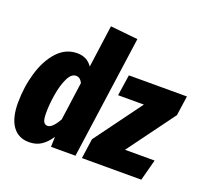

<svg xmlns="http://www.w3.org/2000/svg" viewBox="-131 -917 1166 1091"><g transform="rotate(20 451.5 -371.0)"><path d="M527 -743 423 0H275L277 -61Q250 -21 219.5 -1.5Q189 18 147 18Q83 18 48 -30.5Q13 -79 13 -171Q13 -267 39 -354.5Q65 -442 115 -496.5Q165 -551 235 -551Q294 -551 326 -504L361 -760ZM183 -173Q183 -134 191 -119.5Q199 -105 215 -105Q244 -105 279 -167L311 -399Q303 -414 294 -421Q285 -428 271 -428Q243 -428 223 -386.5Q203 -345 193 -285Q183 -225 183 -173ZM903 -533 886 -414 676 -128H855L821 0H462L479 -120L689 -406H533L552 -533Z"/></g></svg>

Font: Fira Sans Extra Condensed ExtraBold
Style: Italic
Weight: 800
Width: 3
Italic angle: -8°
Designer: Carrois Corporate & Edenspiekermann AG
Foundry: Carrois Corporate GbR & Edenspiekermann AG
Version: Version 4.203